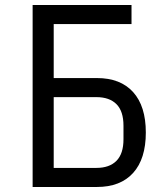

<svg xmlns="http://www.w3.org/2000/svg" viewBox="-20 -745 640 765"><path d="M110 -725H504V-649H194V-434H366Q460 -434 510.5 -378Q561 -322 561 -217Q561 -112 510.5 -56Q460 0 366 0H110ZM472 -190V-244Q472 -302 444 -330Q416 -358 364 -358H194V-76H364Q416 -76 444 -104.2Q472 -132.5 472 -190Z"/></svg>

Font: JuliaMono
Style: Regular
Weight: 400
Monospace: yes
Designer: cormullion
Foundry: corm
Version: Version 0.055; ttfautohint (v1.8.4)